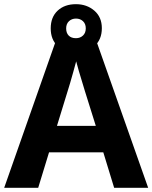

<svg xmlns="http://www.w3.org/2000/svg" viewBox="-20 -900 730 920"><path d="M527 0 475 -170H215L163 0H0L252 -717H437L690 0ZM387 -463Q382 -480 374 -506Q366 -532 358 -559Q350 -586 345 -606Q340 -586 331.5 -556.5Q323 -527 315.5 -500.5Q308 -474 304 -463L253 -297H439ZM344.1 -648Q290 -648 256.5 -679Q223 -710 223 -764Q223 -818 256.3 -849Q289.5 -880 343.9 -880Q396 -880 432 -849Q468 -818 468 -765.1Q468 -710 432.5 -679Q397 -648 344.1 -648ZM344 -717Q364 -717 377.5 -729.6Q391 -742.2 391 -764.1Q391 -786 377.6 -798.5Q364.2 -811 344.1 -811Q324 -811 310.5 -798.4Q297 -785.8 297 -763.9Q297 -742 309.2 -729.5Q321.3 -717 344 -717Z"/></svg>

Font: Noto Sans Kannada
Style: Regular
Weight: 400
Designer: Jelle Bosma - Monotype Design Team
Foundry: Monotype Imaging Inc.
Version: Version 2.003